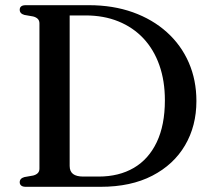

<svg xmlns="http://www.w3.org/2000/svg" viewBox="-20 -720 820 740"><path d="M56 -17.5Q56 -32.5 74 -37.5L108 -43.5Q119.5 -46.5 125.8 -53Q132 -59.5 132 -70V-630Q132 -640.5 125.8 -647Q119.5 -653.5 108 -656.5L74 -662.5Q56 -667.5 56 -682.5Q56 -691 61.8 -695.5Q67.5 -700 79.5 -700H322.5Q415.5 -700 491.8 -672.8Q568 -645.5 623 -596Q678 -546.5 707.5 -479Q737 -411.5 737 -330.5Q737 -234.5 693.2 -160Q649.5 -85.5 567 -42.8Q484.5 0 367.5 0H79.5Q67.5 0 61.8 -4.8Q56 -9.5 56 -17.5ZM360 -39.5Q438.5 -39.5 495.8 -73Q553 -106.5 584.2 -172.2Q615.5 -238 615.5 -333.5Q615.5 -408.5 594.2 -468.8Q573 -529 533 -571.8Q493 -614.5 436.5 -637.5Q380 -660.5 309.5 -660.5H248.5V-80.5Q248.5 -59.5 261.5 -49.5Q274.5 -39.5 301 -39.5Z"/></svg>

Font: Fraunces 18pt
Style: Regular
Weight: 400
Version: Version 1.000;[b76b70a41]